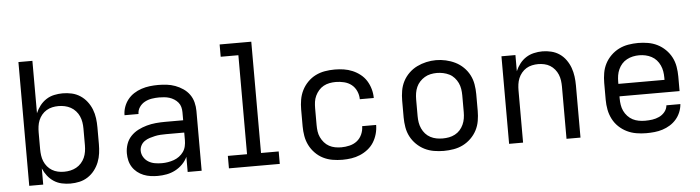

<svg xmlns="http://www.w3.org/2000/svg" viewBox="-46 -932 4143 1136"><g transform="rotate(-5 2025.0 -363.5)"><path d="M332 8Q307 8 281.5 2.5Q256 -3 234.5 -17Q213 -31 197 -51.5Q181 -72 171 -96V0H88V-735H171V-424Q181 -448 197 -468.5Q213 -489 234.5 -503Q256 -517 281.5 -522.5Q307 -528 332 -528Q360 -528 386.5 -522Q413 -516 436 -501Q459 -486 476 -464Q493 -442 503 -416.5Q513 -391 516.5 -364Q520 -337 520 -310V-210Q520 -183 516.5 -156Q513 -129 503 -103.5Q493 -78 476 -56Q459 -34 436 -19Q413 -4 386.5 2Q360 8 332 8ZM301 -65Q320 -65 338.5 -69Q357 -73 373.5 -82Q390 -91 403 -105.5Q416 -120 423.5 -137Q431 -154 434 -172.5Q437 -191 437 -210V-310Q437 -329 434 -347.5Q431 -366 423.5 -383Q416 -400 403 -414.5Q390 -429 373.5 -438Q357 -447 338.5 -451Q320 -455 301 -455Q282 -455 264 -451Q246 -447 230 -437.5Q214 -428 202 -413.5Q190 -399 183 -382Q176 -365 173.5 -346.5Q171 -328 171 -310V-210Q171 -192 173.5 -173.5Q176 -155 183 -138Q190 -121 202 -106.5Q214 -92 230 -82.5Q246 -73 264 -69Q282 -65 301 -65Z M851 8Q830 8 808.5 5Q787 2 767 -6Q747 -14 730 -27.5Q713 -41 701.5 -59Q690 -77 685 -98Q680 -119 680 -141Q680 -169 689 -195.5Q698 -222 717 -242Q736 -262 760.5 -274.5Q785 -287 812 -294.5Q839 -302 866.5 -304.5Q894 -307 921 -307H1029V-355Q1029 -371 1025 -386Q1021 -401 1011 -413Q1001 -425 987.5 -433.5Q974 -442 959.5 -446.5Q945 -451 929.5 -452.5Q914 -454 899 -454Q877 -454 855 -450.5Q833 -447 813.5 -436.5Q794 -426 781.5 -407.5Q769 -389 769 -367Q769 -367 769 -367Q769 -367 769 -367H686Q686 -367 686 -367Q686 -367 686 -367Q686 -392 694.5 -416Q703 -440 718.5 -459.5Q734 -479 755 -492.5Q776 -506 800 -514Q824 -522 849 -525Q874 -528 899 -528Q925 -528 950.5 -525Q976 -522 1000.5 -513Q1025 -504 1047 -489Q1069 -474 1084 -453Q1099 -432 1105.5 -406.5Q1112 -381 1112 -355V0H1029V-90Q1018 -66 998.5 -46.5Q979 -27 955 -14.5Q931 -2 904.5 3Q878 8 851 8ZM882 -65Q900 -65 918 -68Q936 -71 953 -77Q970 -83 985 -94Q1000 -105 1010.5 -120Q1021 -135 1025 -153Q1029 -171 1029 -189V-234H921Q905 -234 888 -233Q871 -232 855 -228.5Q839 -225 823 -220Q807 -215 793 -205.5Q779 -196 771 -181Q763 -166 763 -150Q763 -129 774 -111Q785 -93 802.5 -82.5Q820 -72 840.5 -68.5Q861 -65 882 -65Z M1274 0V-74H1388V-662H1283V-735H1471V-74H1576V0Z M1948 8Q1918 8 1889 3Q1860 -2 1834 -15Q1808 -28 1787 -49.5Q1766 -71 1753 -97Q1740 -123 1735 -152Q1730 -181 1730 -210V-310Q1730 -339 1735 -368Q1740 -397 1753 -423Q1766 -449 1787 -470.5Q1808 -492 1834 -505Q1860 -518 1889 -523Q1918 -528 1948 -528Q1975 -528 2001.5 -524Q2028 -520 2053 -509.5Q2078 -499 2099.5 -482Q2121 -465 2135 -442.5Q2149 -420 2156.5 -393.5Q2164 -367 2164 -340Q2164 -340 2164 -340Q2164 -340 2164 -340H2081Q2081 -340 2081 -340Q2081 -340 2081 -340Q2081 -365 2070.5 -388.5Q2060 -412 2041 -427Q2022 -442 1997 -448Q1972 -454 1948 -454Q1929 -454 1910.5 -450.5Q1892 -447 1875.5 -438Q1859 -429 1846.5 -414.5Q1834 -400 1826 -383Q1818 -366 1815.5 -347.5Q1813 -329 1813 -310V-210Q1813 -191 1815.5 -172.5Q1818 -154 1826 -137Q1834 -120 1846.5 -105.5Q1859 -91 1875.5 -82Q1892 -73 1910.5 -69.5Q1929 -66 1948 -66Q1972 -66 1997 -72Q2022 -78 2041 -93Q2060 -108 2070.5 -131.5Q2081 -155 2081 -180Q2081 -180 2081 -180Q2081 -180 2081 -180H2164Q2164 -180 2164 -180Q2164 -180 2164 -180Q2164 -153 2156.5 -126.5Q2149 -100 2135 -77.5Q2121 -55 2099.5 -38Q2078 -21 2053 -10.5Q2028 0 2001.5 4Q1975 8 1948 8Z M2550 8Q2521 8 2491.5 3Q2462 -2 2436 -15Q2410 -28 2388.5 -49Q2367 -70 2353.5 -96Q2340 -122 2335 -151.5Q2330 -181 2330 -210V-310Q2330 -339 2335 -368.5Q2340 -398 2353.5 -424Q2367 -450 2388.5 -471Q2410 -492 2436.5 -505Q2463 -518 2492 -524.5Q2521 -531 2550 -531Q2579 -531 2608 -524.5Q2637 -518 2663.5 -505Q2690 -492 2711.5 -471Q2733 -450 2746.5 -424Q2760 -398 2765 -368.5Q2770 -339 2770 -310V-210Q2770 -181 2765 -151.5Q2760 -122 2746.5 -96Q2733 -70 2711.5 -49Q2690 -28 2664 -15Q2638 -2 2608.5 3Q2579 8 2550 8ZM2550 -66Q2569 -66 2587.5 -69.5Q2606 -73 2623 -82Q2640 -91 2652.5 -105Q2665 -119 2673 -136.5Q2681 -154 2684 -172.5Q2687 -191 2687 -210V-310Q2687 -329 2684 -348Q2681 -367 2673 -384Q2665 -401 2652 -415.5Q2639 -430 2622 -438.5Q2605 -447 2586 -451Q2567 -455 2548 -455Q2529 -455 2510.5 -451Q2492 -447 2476 -437.5Q2460 -428 2447 -414Q2434 -400 2426.5 -383Q2419 -366 2416 -347.5Q2413 -329 2413 -310V-210Q2413 -191 2416 -172.5Q2419 -154 2427 -136.5Q2435 -119 2447.5 -105Q2460 -91 2477 -82Q2494 -73 2512.5 -69.5Q2531 -66 2550 -66Z M2938 0V-520H3021V-424Q3031 -448 3047 -468.5Q3063 -489 3084 -502.5Q3105 -516 3130.5 -522Q3156 -528 3182 -528Q3208 -528 3234.5 -521.5Q3261 -515 3283 -500Q3305 -485 3321 -462.5Q3337 -440 3346 -415Q3355 -390 3358.5 -363.5Q3362 -337 3362 -310V0H3279V-310Q3279 -328 3276.5 -346.5Q3274 -365 3267 -382Q3260 -399 3248 -413.5Q3236 -428 3220.5 -437.5Q3205 -447 3186.5 -451Q3168 -455 3150 -455Q3132 -455 3113.5 -451Q3095 -447 3079.5 -437.5Q3064 -428 3052 -413.5Q3040 -399 3033 -382Q3026 -365 3023.5 -346.5Q3021 -328 3021 -310V0Z M3752 8Q3723 8 3693.5 3Q3664 -2 3637.5 -15Q3611 -28 3589.5 -48.5Q3568 -69 3554.5 -95.5Q3541 -122 3535.5 -151Q3530 -180 3530 -210V-310Q3530 -339 3535 -368.5Q3540 -398 3553.5 -424Q3567 -450 3588.5 -471Q3610 -492 3636 -505Q3662 -518 3691.5 -523Q3721 -528 3750 -528Q3779 -528 3808.5 -523Q3838 -518 3864 -505Q3890 -492 3911.5 -471Q3933 -450 3946.5 -424Q3960 -398 3965 -368.5Q3970 -339 3970 -310V-223H3613V-210Q3613 -191 3616 -172Q3619 -153 3627 -136Q3635 -119 3648.5 -104.5Q3662 -90 3678.5 -81.5Q3695 -73 3714 -69.5Q3733 -66 3752 -66Q3774 -66 3795 -69Q3816 -72 3835.5 -81Q3855 -90 3869 -107Q3883 -124 3885 -146H3968Q3966 -121 3956.5 -98Q3947 -75 3931 -56.5Q3915 -38 3894 -25Q3873 -12 3849.5 -4.5Q3826 3 3801.5 5.5Q3777 8 3752 8ZM3613 -297H3887V-310Q3887 -329 3884 -347.5Q3881 -366 3873 -383.5Q3865 -401 3852.5 -415Q3840 -429 3823 -438Q3806 -447 3787.5 -451Q3769 -455 3750 -455Q3731 -455 3712.5 -451Q3694 -447 3677 -438Q3660 -429 3647.5 -415Q3635 -401 3627 -383.5Q3619 -366 3616 -347.5Q3613 -329 3613 -310Z"/></g></svg>

Font: Zed Sans Extended
Style: Regular
Weight: 400
Width: 7
Designer: Belleve Invis
Foundry: Belleve Invis
Version: Version 1.0.0; ttfautohint (v1.8.4)